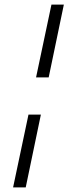

<svg xmlns="http://www.w3.org/2000/svg" viewBox="-20 -749 305 836"><path d="M137 -412 204 -729H258L192 -412ZM37 67 104 -250H158L92 67Z"/></svg>

Font: Mona Sans ExtraLight Light
Style: Italic
Weight: 300
Italic angle: -11.6951°
Version: Version 2.000